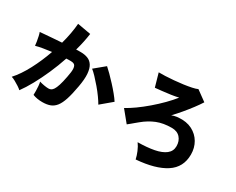

<svg xmlns="http://www.w3.org/2000/svg" viewBox="-111 -1286 2221 1807"><g transform="rotate(30 1000.0 -382.5)"><path d="M168 35Q156 23 133 8Q110 -7 85.5 -20.5Q61 -34 43 -39Q105 -107 160 -211.5Q215 -316 255 -431Q207 -425 162.5 -417.5Q118 -410 87 -401Q86 -418 81.5 -444.5Q77 -471 71.5 -496.5Q66 -522 60 -536Q82 -538 119 -541Q156 -544 201.5 -547.5Q247 -551 293 -554Q310 -615 320.5 -673Q331 -731 335 -783L481 -757Q469 -667 440 -564Q456 -565 468.5 -565Q481 -565 491 -565Q533 -565 566.5 -552Q600 -539 620.5 -507Q641 -475 645.5 -418.5Q650 -362 634 -275Q618 -184 599 -125.5Q580 -67 554.5 -34.5Q529 -2 494 11Q459 24 411 24Q351 24 306 6Q307 -13 306.5 -38.5Q306 -64 304 -89.5Q302 -115 297 -133Q320 -126 348 -121Q376 -116 396 -116Q411 -116 423.5 -122Q436 -128 448 -146Q460 -164 472 -201Q484 -238 496 -301Q509 -364 506.5 -394.5Q504 -425 490 -435Q476 -445 453 -445Q443 -445 430 -445Q417 -445 402 -444Q371 -351 331.5 -261.5Q292 -172 250 -95.5Q208 -19 168 35ZM880 -219Q865 -246 837.5 -284.5Q810 -323 776.5 -362.5Q743 -402 712 -434.5Q681 -467 660 -483L770 -574Q791 -556 823 -524Q855 -492 889 -455Q923 -418 952.5 -382Q982 -346 999 -319Z M1442 52Q1435 17 1417.5 -25Q1400 -67 1377 -98Q1478 -99 1553.5 -113.5Q1629 -128 1671 -161Q1713 -194 1713 -248Q1713 -304 1680.5 -340Q1648 -376 1589 -376Q1498 -376 1429 -348.5Q1360 -321 1295 -267Q1274 -250 1260.5 -238.5Q1247 -227 1235 -217Q1223 -207 1204 -192L1105 -313Q1149 -336 1203.5 -375Q1258 -414 1314 -462Q1370 -510 1420 -560.5Q1470 -611 1506 -657Q1473 -649 1426 -642Q1379 -635 1334 -630.5Q1289 -626 1261 -623L1220 -767Q1248 -766 1290.5 -768Q1333 -770 1382 -774Q1431 -778 1478 -784.5Q1525 -791 1563.5 -799Q1602 -807 1623 -817L1733 -737Q1709 -699 1675 -654Q1641 -609 1602.5 -563Q1564 -517 1524 -475Q1538 -481 1558 -485.5Q1578 -490 1594 -491Q1680 -498 1741.5 -466.5Q1803 -435 1836.5 -377.5Q1870 -320 1870 -248Q1870 -109 1759 -36.5Q1648 36 1442 52Z"/></g></svg>

Font: Zen Kaku Gothic New Black
Style: Regular
Weight: 900
Designer: Yoshimichi Ohira
Foundry: Positype
Version: Version 1.001